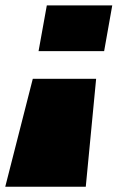

<svg xmlns="http://www.w3.org/2000/svg" viewBox="-92 -610 448 732"><path d="M274.5 -309.5H33L-72 102H235ZM305 -415 336 -589.5H86.5L55 -415Z"/></svg>

Font: Anybody Expanded Black
Style: Italic
Weight: 900
Width: 7
Italic angle: -10°
Version: Version 1.113;gftools[0.9.25]